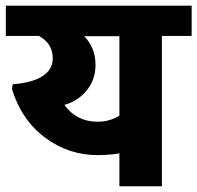

<svg xmlns="http://www.w3.org/2000/svg" viewBox="-35 -651 689 671"><path d="M305.7 -225.6Q349.1 -225.6 382.3 -247.1V-524.4H259.3Q298.8 -483.9 298.8 -424.3Q298.8 -373.5 269 -336.2Q239.3 -298.8 189.9 -284.2Q232.9 -225.6 305.7 -225.6ZM382.3 0V-115.2Q357.9 -109.9 309.1 -108.9Q206.1 -107.9 123 -169.7Q40 -231.4 6.8 -339.8L9.3 -356.4Q78.1 -361.8 113.8 -385Q149.4 -408.2 149.4 -446.8Q149.4 -499 101.1 -525.4H-14.6V-631.3H634.8V-525.4H530.8V0Z"/></svg>

Font: Yantramanav Black
Style: Regular
Weight: 900
Version: Version 1.001;PS 1.0;hotconv 1.0.72;makeotf.lib2.5.5900; ttf